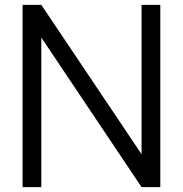

<svg xmlns="http://www.w3.org/2000/svg" viewBox="-20 -770 752 790"><path d="M150 -750H72.9V0H150V-615.6L562.5 0H639.6V-750H562.5V-135.4Z"/></svg>

Font: Manrope3
Style: Regular
Weight: 400
Width: 4
Designer: Mikhail Sharanda
Foundry: Mikhail Sharanda
Version: Version 3.000;PS 003.000;hotconv 1.0.88;makeotf.lib2.5.64775